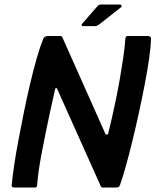

<svg xmlns="http://www.w3.org/2000/svg" viewBox="-20 -833 691 853"><path d="M448 -239Q450 -235 455 -235Q460 -235 461 -241Q469 -273 478 -312.5Q487 -352 496 -396Q505 -440 513 -486Q521 -532 527.5 -576.5Q534 -621 537 -661Q539 -673 546 -673H637Q643 -673 647 -670Q651 -667 651 -662Q650 -625 642.5 -572.5Q635 -520 623 -458Q611 -396 597 -331.5Q583 -267 568 -206Q553 -145 539 -94.5Q525 -44 513 -11Q510 -3 505 -1.5Q500 0 494 0H435Q428 0 424 -14L234 -438Q233 -442 229.5 -442Q226 -442 225 -437Q213 -386 202.5 -336.5Q192 -287 182.5 -240.5Q173 -194 165 -152Q157 -110 152 -74.5Q147 -39 145 -11Q144 0 136 0H46Q41 0 36 -1.5Q31 -3 32 -11Q35 -45 42.5 -96Q50 -147 61.5 -208Q73 -269 86 -333.5Q99 -398 113.5 -459.5Q128 -521 143 -573.5Q158 -626 173 -662Q175 -667 180.5 -670Q186 -673 191 -673H248Q255 -673 258 -665ZM402 -717H349Q343 -717 342.5 -721Q342 -725 347 -730L410 -802Q415 -808 418.5 -810.5Q422 -813 431 -813H513Q517 -813 519.5 -808.5Q522 -804 518 -801L424 -727Q417 -722 412.5 -719.5Q408 -717 402 -717Z"/></svg>

Font: Glory Thin SemiBold
Style: Italic
Weight: 600
Italic angle: -12°
Version: Version 1.011